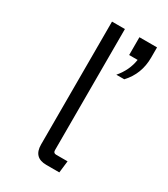

<svg xmlns="http://www.w3.org/2000/svg" viewBox="-208 -926 916 1046"><g transform="rotate(30 250.0 -403.0)"><path d="M179.2 -830.1H260.3V-67.9Q260.3 -49.8 278.3 -49.8H350.1L341.3 24.9H259.3Q179.2 24.9 179.2 -57.1ZM351.1 -831.1H461.9V-767.1Q461.9 -663.6 394 -591.3H344.2Q394 -649.4 404.3 -719.2H351.1Z"/></g></svg>

Font: BIZ UDGothic
Style: Regular
Weight: 400
Monospace: yes
Designer: TypeBank Co., Ltd.
Foundry: Morisawa Inc.
Version: Version 1.05